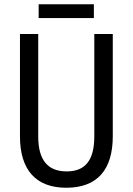

<svg xmlns="http://www.w3.org/2000/svg" viewBox="-20 -874 625 904"><path d="M422 -854H162V-789H422ZM511 -232V-714H424V-232C424 -121 383 -67 294 -67C206 -67 160 -119 160 -231V-714H74V-232C74 -73 150 10 292 10C438 10 511 -75 511 -232Z"/></svg>

Font: Noto Sans Condensed
Style: Regular
Weight: 400
Width: 3
Designer: Monotype Design Team
Foundry: Monotype Imaging Inc.
Version: Version 2.013